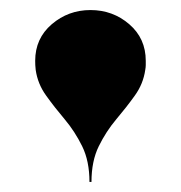

<svg xmlns="http://www.w3.org/2000/svg" viewBox="-20 -780 360 382"><path d="M158 -418Q158 -459.5 143.5 -489Q129 -518.5 108.8 -542.5Q88.5 -566.5 71.8 -589.8Q55 -613 51 -641Q50.5 -646.5 50.2 -650.5Q50 -654.5 50 -659Q50 -703.5 83 -731.8Q116 -760 160 -760Q204.5 -760 237.2 -731.8Q270 -703.5 270 -659Q270 -654.5 270 -650.5Q270 -646.5 269 -641Q265 -613 248.2 -589.8Q231.5 -566.5 211.2 -542.5Q191 -518.5 176.5 -489Q162 -459.5 162 -418Z"/></svg>

Font: Bodoni Moda 48pt Black
Style: Regular
Weight: 900
Designer: Owen Earl
Foundry: indestructible type
Version: Version 2.004